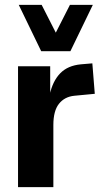

<svg xmlns="http://www.w3.org/2000/svg" viewBox="-20 -768 423 788"><path d="M54 0V-496H186V-379H184Q196 -435 227 -467Q258 -499 312 -504L359 -508L369 -383L285 -375Q245 -371 222 -342Q199 -313 199 -255V0ZM149 -558 57 -748H151L209 -634L267 -748H361L269 -558Z"/></svg>

Font: Nunito Sans 10pt Condensed ExtraBold
Style: Regular
Weight: 800
Width: 3
Designer: Vernon Adams
Foundry: Vernon Adams
Version: Version 3.101;gftools[0.9.27]